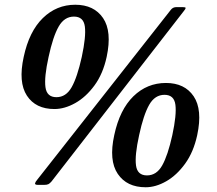

<svg xmlns="http://www.w3.org/2000/svg" viewBox="-20 -780 914 810"><path d="M80 -540Q103 -647.5 160.8 -703.8Q218.5 -760 297.5 -760Q376.5 -760 414.8 -703.8Q453 -647.5 430 -540Q414.5 -468.5 378.5 -419.5Q342.5 -370.5 297.5 -345.2Q252.5 -320 209.5 -320Q130.5 -320 93.5 -376.5Q56.5 -433 80 -540ZM724.5 -750H750.5Q763.5 -750 763.2 -746.2Q763 -742.5 756 -734L197 -14Q190 -6 184 -3Q178 0 165 0H141Q126 0 128 -7Q130 -14 136 -20.5L701 -739Q709.5 -750 724.5 -750ZM185 -540Q166 -454 171.8 -412Q177.5 -370 218 -370Q258.5 -370 282.2 -412Q306 -454 325 -540Q343.5 -626 338 -668Q332.5 -710 292 -710Q251.5 -710 227.5 -668Q203.5 -626 185 -540ZM462 -210Q485 -317.5 542.8 -373.8Q600.5 -430 680 -430Q759 -430 797 -373.8Q835 -317.5 812 -210Q796.5 -138.5 761 -89.5Q725.5 -40.5 681.2 -15.2Q637 10 594.5 10Q515 10 476.8 -46.5Q438.5 -103 462 -210ZM567 -210Q548 -124 553.8 -82Q559.5 -40 600 -40Q640.5 -40 664.2 -82Q688 -124 707 -210Q725.5 -296 720 -338Q714.5 -380 674 -380Q633.5 -380 609.5 -338Q585.5 -296 567 -210Z"/></svg>

Font: Besley* Narrow
Style: Italic
Weight: 400
Width: 4
Italic angle: -13°
Designer: Owen Earl
Foundry: indestructible type*
Version: Version 3.000; ttfautohint (v1.8.3)